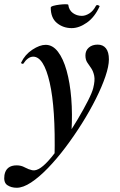

<svg xmlns="http://www.w3.org/2000/svg" viewBox="-94 -607 567 908"><path d="M-15 281Q-41 281 -59.5 268.5Q-78 256 -73 221Q-65 175 -15 175Q6 175 23 184.5Q40 194 58 198Q76 202 99 186Q121 171 151 134.5Q181 98 213 51.5Q245 5 273.5 -43Q302 -91 322 -130.5Q342 -170 347 -191Q356 -227 351.5 -248.5Q347 -270 337.5 -284Q328 -298 319 -311Q310 -324 310 -345Q310 -368 326 -382Q342 -396 368 -396Q393 -396 407 -378.5Q421 -361 421 -326Q421 -294 404.5 -245.5Q388 -197 359.5 -140Q331 -83 294 -24Q257 35 216 89.5Q175 144 133 187.5Q91 231 53 256Q15 281 -15 281ZM164 135Q169 -94 141 -216.5Q113 -339 63 -339Q50 -339 38 -330Q26 -321 18 -308Q16 -304 10.5 -305.5Q5 -307 6 -311Q24 -349 59 -372Q94 -395 122 -395Q155 -395 180 -362.5Q205 -330 221 -273Q237 -216 243 -142Q249 -68 244 16ZM245 -474Q205 -474 175.5 -498Q146 -522 146 -571Q146 -576 158.5 -579.5Q171 -583 187.5 -585Q204 -587 216.5 -587Q229 -587 229 -584Q232 -559 250.5 -545.5Q269 -532 293 -532Q310 -532 328.5 -543.5Q347 -555 360 -580Q364 -585 371 -582Q378 -579 377 -577Q354 -526 317 -500Q280 -474 245 -474Z"/></svg>

Font: Cormorant Infant Light
Style: Italic
Weight: 300
Italic angle: -10°
Designer: Christian Thalmann (Catharsis Fonts)
Foundry: Catharsis Fonts
Version: Version 4.001